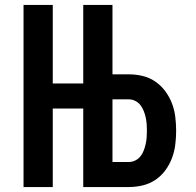

<svg xmlns="http://www.w3.org/2000/svg" viewBox="-20 -755 790 775"><path d="M75 0V-735H193V-418H375V-317H193V0ZM316 0V-735H434V-455H499Q528 -455 555.5 -448.5Q583 -442 606.5 -426Q630 -410 647 -387Q664 -364 674 -338Q684 -312 687.5 -283.5Q691 -255 691 -227Q691 -199 687.5 -171Q684 -143 674 -116.5Q664 -90 647 -67Q630 -44 606.5 -28.5Q583 -13 555.5 -6.5Q528 0 499 0ZM434 -101H499Q513 -101 525.5 -107Q538 -113 546.5 -123.5Q555 -134 560 -147Q565 -160 568 -173.5Q571 -187 572 -200.5Q573 -214 573 -227Q573 -241 572 -254.5Q571 -268 568 -281.5Q565 -295 560 -307.5Q555 -320 546.5 -331Q538 -342 525.5 -348Q513 -354 499 -354H434Z"/></svg>

Font: Zed Sans Extended
Style: Bold
Weight: 700
Width: 7
Designer: Belleve Invis
Foundry: Belleve Invis
Version: Version 1.0.0; ttfautohint (v1.8.4)